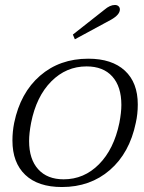

<svg xmlns="http://www.w3.org/2000/svg" viewBox="-20 -742 581 772"><path d="M273 -603 400 -703Q422 -722 442 -722Q451 -722 456.5 -717Q462 -712 462 -704Q462 -683 427 -663L281 -584ZM30 -177Q30 -213 37 -248Q62 -369 141 -437.5Q220 -506 335 -506Q430 -506 482 -458Q534 -410 534 -322Q534 -283 526 -248Q501 -127 422 -58.5Q343 10 229 10Q133 10 81.5 -39Q30 -88 30 -177ZM460 -248Q468 -290 468 -320Q468 -394 431.5 -434.5Q395 -475 328 -475Q246 -475 186 -414.5Q126 -354 105 -248Q97 -206 97 -175Q97 -102 133.5 -61.5Q170 -21 236 -21Q318 -21 378 -81.5Q438 -142 460 -248Z"/></svg>

Font: Trirong Light
Style: Italic
Weight: 300
Italic angle: -12°
Designer: Katatrad Team
Foundry: CadsonDemak
Version: Version 1.001